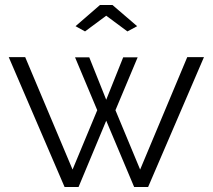

<svg xmlns="http://www.w3.org/2000/svg" viewBox="-20 -750 853 770"><path d="M321 -624 406 -687 491 -624 530 -645 431 -730H381L283 -645ZM542 -70 443 -308 532 -520H474L406 -350L338 -520H281L370 -308L271 -70L81 -521H15L239 0H295L406 -266L518 0H574L798 -521H731Z"/></svg>

Font: Raleway Reg
Style: Regular
Weight: 400
Designer: Matt McInerney, Pablo Impallari, Rodrigo Fuenzalida
Foundry: Matt McInerney, Pablo Impallari, Rodrigo Fuenzalida
Version: Version 3.00 July 28, 2015